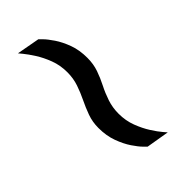

<svg xmlns="http://www.w3.org/2000/svg" viewBox="3 -581 560 560"><g transform="rotate(45 283.0 -301.0)"><path d="M34 -228 47 -299Q47 -299 56.5 -308.5Q66 -318 84.5 -330.5Q103 -343 128.5 -352.5Q154 -362 187 -362Q212 -362 233.5 -354.5Q255 -347 275.5 -336.5Q296 -326 318.5 -318.5Q341 -311 366 -311Q395 -311 420 -320.5Q445 -330 464.5 -342.5Q484 -355 495 -364.5Q506 -374 506 -374L494 -303Q494 -303 484.5 -293.5Q475 -284 456.5 -271.5Q438 -259 412 -249.5Q386 -240 354 -240Q329 -240 307 -248Q285 -256 264.5 -266Q244 -276 222 -283.5Q200 -291 175 -291Q146 -291 121 -281.5Q96 -272 76.5 -259.5Q57 -247 45.5 -237.5Q34 -228 34 -228Z"/></g></svg>

Font: Archivo SemiCondensed Light
Style: Italic
Weight: 300
Width: 4
Italic angle: -10°
Designer: Hector Gatti
Foundry: Omnibus-Type
Version: Version 2.001